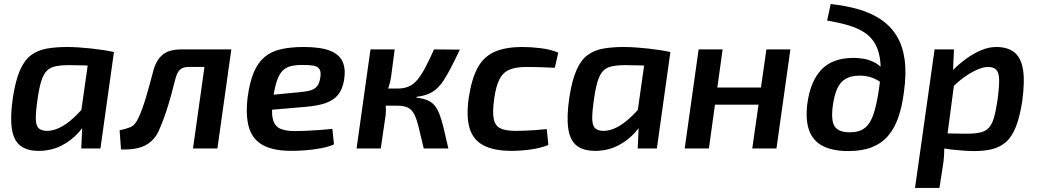

<svg xmlns="http://www.w3.org/2000/svg" viewBox="-20 -736 5147 952"><path d="M313 -503Q339 -503 370 -501Q401 -499 433 -495.5Q465 -492 494 -487.5Q523 -483 545 -478L472 -409Q425 -411 387 -412Q349 -413 323 -413Q283 -413 256 -407.5Q229 -402 212.5 -385.5Q196 -369 185.5 -336.5Q175 -304 167 -250Q157 -183 157.5 -148Q158 -113 172 -100Q186 -87 215 -87Q246 -88 278 -104Q310 -120 343 -150Q376 -180 408 -220L430 -175Q408 -122 370.5 -80Q333 -38 284 -13.5Q235 11 177 12Q115 13 81 -13.5Q47 -40 38.5 -99.5Q30 -159 44 -253Q57 -337 79 -387.5Q101 -438 134 -462.5Q167 -487 211.5 -495Q256 -503 313 -503ZM425 -483 545 -478 478 0H383L388 -113L374 -124Z M1114 -491 1103 -404H916Q888 -404 873.5 -391.5Q859 -379 850 -346Q840 -305 828 -262Q816 -219 802.5 -178.5Q789 -138 775 -106Q759 -61 730 -35.5Q701 -10 662.5 -1.5Q624 7 580 5L573 -90Q603 -96 626.5 -105.5Q650 -115 666 -151Q676 -171 685.5 -197.5Q695 -224 704 -254Q713 -284 721.5 -315.5Q730 -347 738 -377Q752 -435 784.5 -463Q817 -491 878 -491ZM1127 -491 1058 0H937L1006 -491Z M1485 -503Q1570 -503 1616.5 -484.5Q1663 -466 1679 -429.5Q1695 -393 1686 -339Q1678 -292 1655.5 -265Q1633 -238 1593.5 -224.5Q1554 -211 1493 -206L1247 -185L1258 -259L1476 -280Q1506 -283 1524.5 -289.5Q1543 -296 1553.5 -310Q1564 -324 1568 -350Q1573 -379 1564 -393Q1555 -407 1534 -410.5Q1513 -414 1478 -414Q1444 -414 1420 -407.5Q1396 -401 1380 -384Q1364 -367 1353.5 -336.5Q1343 -306 1335 -256Q1324 -184 1332.5 -147.5Q1341 -111 1368.5 -98.5Q1396 -86 1442 -86Q1467 -86 1500 -87.5Q1533 -89 1566.5 -91.5Q1600 -94 1628 -97L1636 -20Q1609 -8 1571.5 -1Q1534 6 1496.5 9Q1459 12 1426 12Q1334 12 1282.5 -17Q1231 -46 1214 -105.5Q1197 -165 1208 -255Q1218 -329 1238.5 -377.5Q1259 -426 1292 -453.5Q1325 -481 1373 -492Q1421 -503 1485 -503Z M2260 -490Q2236 -439 2216.5 -401.5Q2197 -364 2180 -338Q2163 -312 2144.5 -295.5Q2126 -279 2102 -269.5Q2078 -260 2046 -256L2044 -252Q2076 -248 2098 -239.5Q2120 -231 2134.5 -213.5Q2149 -196 2159.5 -168.5Q2170 -141 2180 -99.5Q2190 -58 2203 0H2081Q2066 -63 2056 -104.5Q2046 -146 2034 -169.5Q2022 -193 2002 -202.5Q1982 -212 1949 -212L1952 -297Q1984 -297 2007.5 -307.5Q2031 -318 2050 -341Q2069 -364 2088.5 -400.5Q2108 -437 2132 -491ZM1937 -491 1919 -354Q1915 -329 1907 -304Q1899 -279 1887 -253Q1890 -233 1892.5 -210.5Q1895 -188 1892 -164L1868 0H1748L1817 -491ZM1989 -297 1978 -212H1867L1878 -297Z M2571 -503Q2613 -503 2662 -497Q2711 -491 2748 -475L2731 -400Q2691 -402 2653 -403Q2615 -404 2588 -404Q2538 -404 2506 -390.5Q2474 -377 2456.5 -343Q2439 -309 2430 -244Q2421 -179 2428.5 -145Q2436 -111 2462.5 -99Q2489 -87 2538 -87Q2555 -87 2580.5 -88Q2606 -89 2635 -91Q2664 -93 2691 -96L2699 -17Q2658 -1 2609.5 5.5Q2561 12 2516 12Q2430 12 2378.5 -14.5Q2327 -41 2309 -98.5Q2291 -156 2304 -250Q2318 -343 2347.5 -398.5Q2377 -454 2431 -478.5Q2485 -503 2571 -503Z M3072 -503Q3098 -503 3129 -501Q3160 -499 3192 -495.5Q3224 -492 3253 -487.5Q3282 -483 3304 -478L3231 -409Q3184 -411 3146 -412Q3108 -413 3082 -413Q3042 -413 3015 -407.5Q2988 -402 2971.5 -385.5Q2955 -369 2944.5 -336.5Q2934 -304 2926 -250Q2916 -183 2916.5 -148Q2917 -113 2931 -100Q2945 -87 2974 -87Q3005 -88 3037 -104Q3069 -120 3102 -150Q3135 -180 3167 -220L3189 -175Q3167 -122 3129.5 -80Q3092 -38 3043 -13.5Q2994 11 2936 12Q2874 13 2840 -13.5Q2806 -40 2797.5 -99.5Q2789 -159 2803 -253Q2816 -337 2838 -387.5Q2860 -438 2893 -462.5Q2926 -487 2970.5 -495Q3015 -503 3072 -503ZM3184 -483 3304 -478 3237 0H3142L3147 -113L3133 -124Z M3563 -491 3495 0H3375L3444 -491ZM3762 -302 3750 -217H3519L3531 -302ZM3899 -491 3830 0H3710L3780 -491Z M4099 -716Q4175 -708 4238 -689.5Q4301 -671 4348.5 -639Q4396 -607 4426 -558Q4456 -509 4465.5 -440.5Q4475 -372 4462 -280Q4453 -208 4434 -153.5Q4415 -99 4383 -62Q4351 -25 4303 -6Q4255 13 4186 13Q4109 13 4060 -12Q4011 -37 3992 -89.5Q3973 -142 3983 -222Q3998 -333 4053 -391Q4108 -449 4213 -449Q4235 -449 4260 -445Q4285 -441 4310 -429.5Q4335 -418 4356 -396Q4377 -374 4393 -337L4384 -290Q4365 -316 4342 -331.5Q4319 -347 4294 -354Q4269 -361 4243 -361Q4199 -361 4172 -344.5Q4145 -328 4131 -296Q4117 -264 4110 -217Q4099 -140 4118 -110Q4137 -80 4194 -80Q4241 -80 4268.5 -102Q4296 -124 4311.5 -171Q4327 -218 4338 -293Q4350 -370 4345.5 -424Q4341 -478 4321.5 -514.5Q4302 -551 4268.5 -573.5Q4235 -596 4188 -610Q4141 -624 4081 -634Z M4919 -503Q4976 -503 5009 -477Q5042 -451 5052 -393.5Q5062 -336 5049 -237Q5037 -157 5017 -107Q4997 -57 4967.5 -31.5Q4938 -6 4899.5 3.5Q4861 13 4812 13Q4788 13 4758.5 11Q4729 9 4698 5.5Q4667 2 4638.5 -4Q4610 -10 4588 -18L4611 -77Q4660 -75 4699.5 -74Q4739 -73 4770 -73Q4813 -73 4840 -79Q4867 -85 4883 -102.5Q4899 -120 4908.5 -153Q4918 -186 4926 -240Q4935 -307 4934 -342Q4933 -377 4919.5 -390.5Q4906 -404 4878 -404Q4856 -404 4824 -390Q4792 -376 4757 -350.5Q4722 -325 4689 -289L4666 -341Q4682 -366 4710 -393.5Q4738 -421 4772.5 -446Q4807 -471 4845 -487Q4883 -503 4919 -503ZM4710 -491 4705 -376 4717 -366 4672 -26 4662 -9Q4662 17 4660.5 41Q4659 65 4654 93L4638 196H4517L4614 -491Z"/></svg>

Font: Exo 2 SemiBold
Style: Italic
Weight: 600
Italic angle: -8°
Designer: Natanael Gama
Foundry: Natanael Gama
Version: Version 2.010